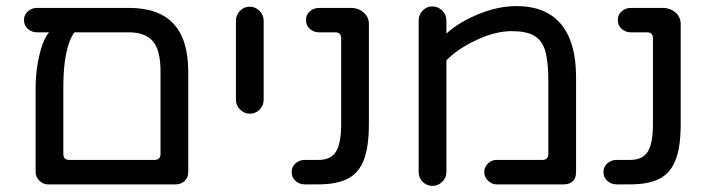

<svg xmlns="http://www.w3.org/2000/svg" viewBox="-20 -603 2328 629"><path d="M596.7 -368.2V-39.1Q596.7 -21.5 585 -10.3Q573.2 1 555.7 1H136.7Q121.1 1 108.9 -11.2Q96.7 -23.4 96.7 -39.1V-317.4Q96.7 -368.2 108.4 -419.9Q120.1 -471.7 140.6 -497.1H101.6Q84 -497.1 71.3 -508.3Q58.6 -519.5 58.6 -537.1Q58.6 -554.7 71.3 -565.9Q84 -577.1 101.6 -577.1H402.3Q500 -577.1 548.3 -525.4Q596.7 -473.6 596.7 -368.2ZM402.3 -497.1H223.6Q187.5 -446.3 187.5 -317.4V-98.6Q187.5 -79.1 207 -79.1H486.3Q505.9 -79.1 505.9 -98.6V-368.2Q505.9 -439.5 480.5 -468.3Q455.1 -497.1 402.3 -497.1Z M752.9 -276.4V-535.2Q752.9 -553.7 766.1 -567.4Q779.3 -581.1 797.9 -581.1Q816.4 -581.1 830.1 -567.4Q843.8 -553.7 843.8 -535.2V-276.4Q843.8 -257.8 830.6 -244.1Q817.4 -230.5 798.8 -230.5Q780.3 -230.5 766.6 -244.1Q752.9 -257.8 752.9 -276.4Z M935.5 -39.1Q935.5 -56.6 948.2 -67.9Q960.9 -79.1 978.5 -79.1H1023.4Q1063.5 -79.1 1080.6 -106Q1097.7 -132.8 1097.7 -198.2V-477.5Q1097.7 -497.1 1078.1 -497.1H1025.4Q1007.8 -497.1 995.1 -508.3Q982.4 -519.5 982.4 -537.1Q982.4 -554.7 995.1 -565.9Q1007.8 -577.1 1025.4 -577.1H1128.9Q1154.3 -577.1 1171.4 -562Q1188.5 -546.9 1188.5 -524.4V-198.2Q1188.5 -123 1172.9 -82Q1157.2 -38.1 1121.1 -18.6Q1085 1 1023.4 1H978.5Q960.9 1 948.2 -10.3Q935.5 -21.5 935.5 -39.1Z M1351.6 -39.1V-536.1Q1351.6 -554.7 1364.7 -568.4Q1377.9 -582 1396.5 -582Q1415 -582 1428.7 -568.4Q1442.4 -554.7 1442.4 -536.1V-493.2Q1483.4 -530.3 1547.4 -556.6Q1611.3 -583 1671.9 -583Q1768.6 -583 1817.9 -523.9Q1867.2 -464.8 1867.2 -350.6V-39.1Q1867.2 -19.5 1856.4 -9.3Q1845.7 1 1826.2 1H1606.4Q1590.8 1 1578.6 -11.2Q1566.4 -23.4 1566.4 -39.1Q1566.4 -55.7 1578.6 -67.4Q1590.8 -79.1 1606.4 -79.1H1756.8Q1776.4 -79.1 1776.4 -98.6V-340.8Q1776.4 -401.4 1765.6 -438.5Q1754.9 -471.7 1729.5 -486.3Q1704.1 -501 1656.2 -501Q1603.5 -501 1541.5 -472.2Q1479.5 -443.4 1442.4 -405.3V-39.1Q1442.4 -20.5 1428.7 -7.3Q1415 5.9 1396.5 5.9Q1377.9 5.9 1364.7 -7.3Q1351.6 -20.5 1351.6 -39.1Z M1957 -39.1Q1957 -56.6 1969.7 -67.9Q1982.4 -79.1 2000 -79.1H2044.9Q2085 -79.1 2102.1 -106Q2119.1 -132.8 2119.1 -198.2V-477.5Q2119.1 -497.1 2099.6 -497.1H2046.9Q2029.3 -497.1 2016.6 -508.3Q2003.9 -519.5 2003.9 -537.1Q2003.9 -554.7 2016.6 -565.9Q2029.3 -577.1 2046.9 -577.1H2150.4Q2175.8 -577.1 2192.9 -562Q2210 -546.9 2210 -524.4V-198.2Q2210 -123 2194.3 -82Q2178.7 -38.1 2142.6 -18.6Q2106.4 1 2044.9 1H2000Q1982.4 1 1969.7 -10.3Q1957 -21.5 1957 -39.1Z"/></svg>

Font: FakePearl
Style: Regular
Weight: 400
Version: Version 1.2